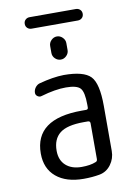

<svg xmlns="http://www.w3.org/2000/svg" viewBox="-94 -912 688 981"><g transform="rotate(-10 250.0 -421.5)"><path d="M309.6 -275.4Q222.7 -275.4 185.1 -245.6Q147.5 -215.8 147.5 -155.3Q147.5 -106.4 177.7 -79.1Q208 -51.8 259.8 -51.8Q304.7 -51.8 333 -63.5Q342.8 -66.4 342.8 -78.1V-263.7Q342.8 -274.4 332 -275.4ZM259.8 9.8Q168.9 9.8 117.2 -33.7Q65.4 -77.1 65.4 -155.3Q65.4 -335 309.6 -335H332Q342.8 -335 342.8 -345.7V-360.4Q342.8 -425.8 324.7 -445.8Q306.6 -465.8 250 -465.8Q194.3 -465.8 121.1 -444.3Q110.4 -440.4 100.1 -447.3Q89.8 -454.1 89.8 -465.8Q89.8 -480.5 99.1 -493.2Q108.4 -505.9 122.1 -509.8Q194.3 -529.3 250 -530.3Q353.5 -530.3 389.2 -493.2Q424.8 -456.1 424.8 -339.8V-105.5Q424.8 -66.4 401.9 -35.2Q378.9 -3.9 341.8 2.9Q303.7 9.8 259.8 9.8ZM370.1 -792H129.9Q117.2 -792 108.4 -800.3Q99.6 -808.6 99.6 -821.8Q99.6 -835 108.4 -843.3Q117.2 -851.6 129.9 -851.6H370.1Q382.8 -851.6 391.6 -843.3Q400.4 -835 400.4 -821.8Q400.4 -808.6 391.6 -800.3Q382.8 -792 370.1 -792ZM208 -688.5Q208 -705.1 220.7 -717.8Q233.4 -730.5 250 -730.5Q266.6 -730.5 279.3 -717.8Q292 -705.1 292 -688.5V-652.3Q292 -635.7 279.3 -623Q266.6 -610.4 250 -610.4Q233.4 -610.4 220.7 -622.6Q208 -634.8 208 -652.3Z"/></g></svg>

Font: Rounded-X Mgen+ 1mn regular
Style: Regular
Weight: 400
Designer: [Source Han Sans]
Ryoko NISHIZUKA  (kana & ideographs); Paul D. Hunt (Latin, Greek & Cyrillic); Wenlong ZHANG  (bopomofo
Version: Version 1.059.20150602